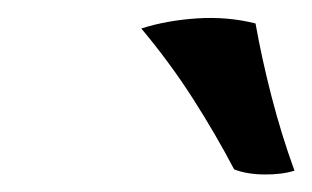

<svg xmlns="http://www.w3.org/2000/svg" viewBox="-20 -732 353 217"><path d="M268.8 -705.5Q275.8 -666.1 286.8 -623.3Q297.8 -580.5 312.8 -539.1Q298.4 -534.6 278.6 -534.8Q258.8 -535 244.6 -540.6Q223.9 -580.1 198.2 -620.3Q172.5 -660.6 139.7 -699.8Q168.1 -708.9 202.5 -711.2Q236.8 -713.5 268.8 -705.5Z"/></svg>

Font: Vollkorn
Style: Italic
Weight: 400
Italic angle: -11°
Designer: Friedrich Althausen
Foundry: Friedrich Althausen
Version: Version 5.001